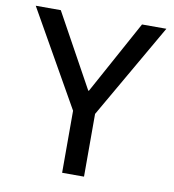

<svg xmlns="http://www.w3.org/2000/svg" viewBox="-79 -768 761 838"><g transform="rotate(10 301.5 -349.0)"><path d="M349 0V-278L591 -698H483L305 -373H302L123 -698H12L252 -275V0Z"/></g></svg>

Font: IBM Plex Thai Text
Style: Regular
Weight: 450
Designer: Mike Abbink, Paul van der Laan, Pieter van Rosmalen, Ben Mitchell, Mark Frömberg
Foundry: Bold Monday
Version: Version 1.0